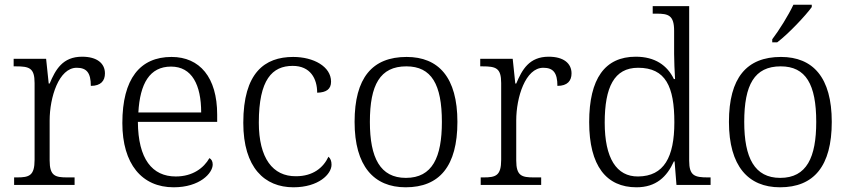

<svg xmlns="http://www.w3.org/2000/svg" viewBox="-20 -786 3614 816"><path d="M40 0H297V-32H266C215 -32 191 -38 191 -104V-274C191 -372 230 -498 306 -498C348 -498 366 -477 366 -421C409 -421 426 -443 426 -474C426 -517 392 -545 329 -545C246 -545 216 -490 191 -431H187L176 -536H38V-504H47C105 -504 127 -497 127 -433V-107C127 -39 104 -32 52 -32H40Z M718 10C829 10 884 -50 884 -87C884 -101 878 -110 870 -114C846 -72 799 -36 727 -36C627 -36 567 -110 566 -268H903V-299C903 -457 829 -544 709 -544C575 -544 500 -451 500 -263C500 -89 583 10 718 10ZM835 -308H568C575 -431 616 -503 707 -503C796 -503 835 -425 835 -308Z M1227 10C1334 10 1389 -46 1389 -86C1389 -101 1385 -112 1376 -120C1354 -73 1310 -37 1238 -37C1139 -36 1080 -114 1080 -265C1080 -448 1137 -506 1224 -506C1299 -506 1328 -452 1328 -392C1367 -393 1387 -407 1387 -439C1387 -503 1313 -544 1226 -544C1105 -544 1014 -477 1014 -264C1014 -73 1105 10 1227 10Z M1704 10C1848 10 1924 -80 1924 -268C1924 -457 1844 -544 1708 -544C1562 -544 1487 -455 1487 -268C1487 -80 1569 10 1704 10ZM1705 -30C1596 -30 1552 -115 1552 -268C1552 -425 1595 -504 1707 -504C1814 -504 1858 -427 1858 -268C1858 -118 1818 -30 1705 -30Z M2023 0H2280V-32H2249C2198 -32 2174 -38 2174 -104V-274C2174 -372 2213 -498 2289 -498C2331 -498 2349 -477 2349 -421C2392 -421 2409 -443 2409 -474C2409 -517 2375 -545 2312 -545C2229 -545 2199 -490 2174 -431H2170L2159 -536H2021V-504H2030C2088 -504 2110 -497 2110 -433V-107C2110 -39 2087 -32 2035 -32H2023Z M2685 10C2768 10 2814 -34 2844 -100H2847L2855 0H3000V-32H2989C2932 -32 2909 -39 2909 -103V-760H2754V-728H2770C2821 -728 2845 -721 2845 -655V-557C2845 -526 2847 -485 2849 -450H2844C2816 -508 2764 -545 2682 -545C2551 -545 2484 -452 2484 -267C2484 -81 2557 10 2685 10ZM2692 -36C2600 -35 2550 -114 2550 -265C2550 -415 2590 -498 2692 -498C2809 -498 2846 -418 2846 -266C2846 -118 2802 -37 2692 -36Z M3262 -619V-606H3283C3331 -642 3405 -721 3430 -756V-766H3352C3331 -721 3291 -657 3262 -619ZM3295 10C3439 10 3515 -80 3515 -268C3515 -457 3435 -544 3299 -544C3153 -544 3078 -455 3078 -268C3078 -80 3160 10 3295 10ZM3296 -30C3187 -30 3143 -115 3143 -268C3143 -425 3186 -504 3298 -504C3405 -504 3449 -427 3449 -268C3449 -118 3409 -30 3296 -30Z"/></svg>

Font: Noto Serif Bengali Light
Style: Regular
Weight: 300
Designer: Juan Bruce, Universal Thirst, Indian Type Foundry and the Monotype Design Team.
Foundry: Monotype Imaging Inc.
Version: Version 2.003